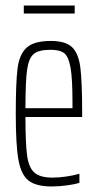

<svg xmlns="http://www.w3.org/2000/svg" viewBox="-20 -666 355 694"><path d="M277 -243H72Q72 -147 78 -103.5Q84 -60 104.5 -42Q125 -24 170 -24Q193 -24 220 -28Q247 -32 267 -38V-5Q251 0 222.5 4Q194 8 167 8Q110 8 83 -13.5Q56 -35 46.5 -89Q37 -143 37 -254Q37 -368 43.5 -419Q50 -470 76.5 -494Q103 -518 164 -518Q217 -518 240.5 -495.5Q264 -473 270.5 -421.5Q277 -370 277 -256ZM72 -275H242V-296Q242 -382 235 -421.5Q228 -461 212.5 -473.5Q197 -486 163 -486Q120 -486 102 -471Q84 -456 78 -414.5Q72 -373 72 -275ZM66 -617V-646H250V-617Z"/></svg>

Font: Saira Ultra Condensed Thin
Style: Regular
Weight: 100
Width: 1
Designer: Hector Gatti with collaboration of the Omnibus-Type team
Foundry: Omnibus-Type
Version: Version 1.001; ttfautohint (v1.8)